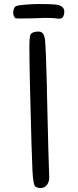

<svg xmlns="http://www.w3.org/2000/svg" viewBox="-20 -954 393 973"><path d="M49.8 -874Q46.9 -879.9 46.9 -889.6Q46.9 -900.4 50.8 -910.2Q53.7 -918.9 61.5 -922.9Q72.3 -927.7 110.4 -930.7Q147.5 -933.6 175.8 -933.6Q263.7 -933.6 279.3 -927.7Q305.7 -918 305.7 -896.5Q305.7 -886.7 303.7 -878.9Q298.8 -859.4 282.2 -859.4Q266.6 -859.4 259.8 -861.3Q250 -863.3 205.1 -863.3Q201.2 -863.3 192.4 -862.8Q183.6 -862.3 178.7 -862.3Q133.8 -860.4 90.8 -860.4H76.2Q61.5 -860.4 57.6 -862.3Q52.7 -865.2 49.8 -874ZM128.9 -710Q128.9 -768.6 134.8 -779.3Q143.6 -793 169.9 -793.9H176.8Q203.1 -793.9 208 -752Q212.9 -711.9 217.8 -508.8V-490.2Q217.8 -483.4 218.3 -471.7Q218.8 -460 218.8 -449.2Q226.6 -115.2 228.5 -85Q229.5 -73.2 229.5 -55.7Q229.5 -32.2 217.8 -16.6Q205.1 -1 184.6 -1Q171.9 -1 158.2 -8.8V-9.8Q148.4 -17.6 144.5 -88.9Q140.6 -159.2 131.8 -521.5Q128.9 -659.2 128.9 -710Z"/></svg>

Font: sage sans
Style: Regular
Weight: 400
Version: Version 001.032